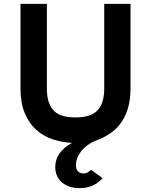

<svg xmlns="http://www.w3.org/2000/svg" viewBox="-20 -720 774 984"><path d="M387.2 244.1Q358.9 244.1 335.9 236.3Q313 228.5 296.9 214.4Q280.8 200.2 272 180.4Q263.2 160.6 263.2 136.2Q263.2 96.7 285.4 65.7Q307.6 34.7 349.1 12.2Q297.9 9.8 250 -6.1Q202.1 -22 165.5 -54.9Q128.9 -87.9 106.9 -140.1Q85 -192.4 85 -268.1V-700.2H220.2V-268.1Q220.2 -224.6 230.2 -195.6Q240.2 -166.5 259.3 -149.4Q278.3 -132.3 305.7 -125.2Q333 -118.2 367.2 -118.2Q400.9 -118.2 428 -125.2Q455.1 -132.3 474.4 -149.4Q493.7 -166.5 503.9 -195.6Q514.2 -224.6 514.2 -268.1V-700.2H648.9V-268.1Q648.9 -209.5 636 -165.8Q623 -122.1 600.1 -90.3Q577.1 -58.6 545.9 -37.1Q514.6 -15.6 478 -2Q448.2 9.3 427.5 24.9Q406.7 40.5 393.8 57.9Q380.9 75.2 375 92.8Q369.1 110.4 369.1 125Q369.1 148.4 380.4 158.7Q391.6 168.9 407.2 168.9Q420.4 168.9 430.2 163.3Q439.9 157.7 445.8 149.9L505.9 192.9Q498.5 201.2 488 210.2Q477.5 219.2 463.4 226.8Q449.2 234.4 430.4 239.3Q411.6 244.1 387.2 244.1Z"/></svg>

Font: Overpass
Style: Bold
Weight: 700
Designer: Delve Withrington
Foundry: Delve Fonts
Version: Version 1.001